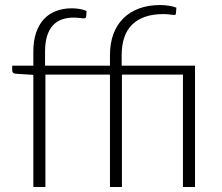

<svg xmlns="http://www.w3.org/2000/svg" viewBox="-20 -743 882 763"><path d="M112.5 0V-445.5L42.5 -450Q28.5 -451.5 28.5 -462.5V-482H112.5V-538.5Q112.5 -581 123.5 -613.2Q134.5 -645.5 154.5 -667Q174.5 -688.5 202.8 -699.2Q231 -710 265 -710Q280.5 -710 296 -707.5Q311.5 -705 324 -699.5L322.5 -676.5Q321.5 -672 318.5 -671Q315.5 -670 309.2 -670.2Q303 -670.5 293.8 -671.8Q284.5 -673 271.5 -673Q247 -673 226.2 -665.8Q205.5 -658.5 190.5 -642.5Q175.5 -626.5 167.2 -600.5Q159 -574.5 159 -537V-482H417V-524.5Q417 -570.5 430.5 -607.2Q444 -644 469.8 -669.8Q495.5 -695.5 532.5 -709.2Q569.5 -723 617 -723Q633.5 -723 651.2 -720.2Q669 -717.5 681 -712.5L679 -688.5Q678.5 -684.5 675.5 -684Q672.5 -683.5 666.5 -684Q660.5 -684.5 651 -685.8Q641.5 -687 628.5 -687Q549.5 -687 506.5 -646.5Q463.5 -606 463.5 -523V-482H755V0H707V-446.5H464.5V0H417V-446.5H160.5V0Z"/></svg>

Font: Lato 2
Style: Regular
Weight: 300
Designer: Lukasz Dziedzic with Adam Twardoch and Botio Nikoltchev
Foundry: tyPoland Lukasz Dziedzic
Version: Version 2.015; 2015-08-06; http://www.latofonts.com/